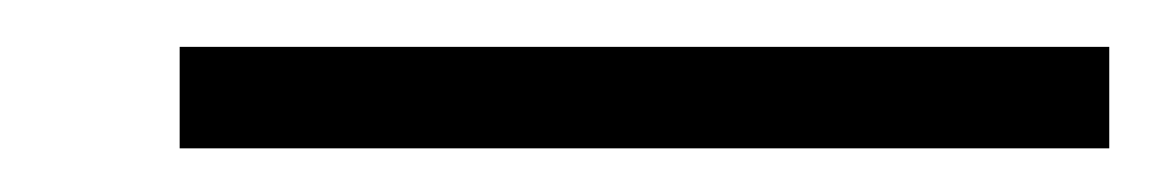

<svg xmlns="http://www.w3.org/2000/svg" viewBox="-20 42 505 84"><path d="M465.3 106.9H58.6V62.5H465.3Z"/></svg>

Font: RIT Rachana
Style: Regular
Weight: 400
Designer: Hussain KH
Version: 1.4.7